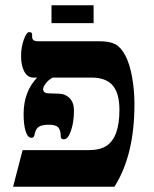

<svg xmlns="http://www.w3.org/2000/svg" viewBox="-20 -710 584 730"><path d="M491.2 -314Q491.2 -119.6 415 0H29.8L65.9 -139.2H315.9Q360.4 -139.2 385 -155.5Q409.7 -171.9 421.9 -206.3Q434.1 -240.7 434.1 -292Q434.1 -356 408.2 -385.5Q382.3 -415 328.1 -415H180.2Q163.6 -405.8 153.8 -392.6Q144 -379.4 144 -371.1Q144 -355 168 -355L200.2 -354Q227.5 -354 244.4 -337.2Q261.2 -320.3 261.2 -290Q261.2 -245.6 249.8 -212.9Q238.3 -180.2 223.1 -180.2Q210.9 -180.2 210.9 -191.9Q210.9 -214.4 201.9 -225.1Q192.9 -235.8 166 -235.8Q141.6 -235.8 128.9 -228.8Q116.2 -221.7 111.8 -200.2Q109.9 -186 100.1 -186Q85.4 -186 77.6 -210.4Q69.8 -234.9 69.8 -276.9Q69.8 -360.8 121.1 -415H106.9Q85 -415 72.5 -437.7Q60.1 -460.4 60.1 -497.1Q60.1 -529.8 70.3 -558.8Q80.6 -587.9 90.8 -587.9Q102.1 -587.9 102.1 -579.1V-569.8Q102.1 -553.2 124 -553.2H356Q397 -553.2 418.2 -542Q439.5 -530.8 456.3 -499.3Q473.1 -467.8 482.2 -417.2Q491.2 -366.7 491.2 -314ZM175.8 -689.9H335.9V-622.1H175.8Z"/></svg>

Font: Tinos
Style: Bold
Weight: 700
Designer: Steve Matteson
Foundry: Monotype Imaging Inc.
Version: Version 1.23